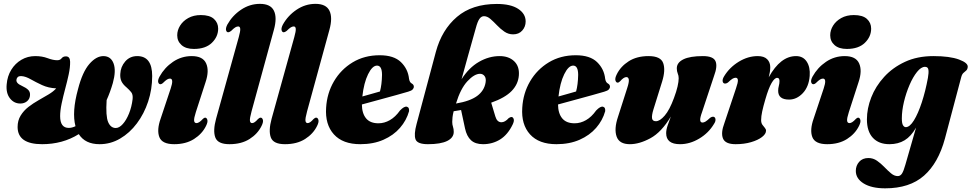

<svg xmlns="http://www.w3.org/2000/svg" viewBox="-20 -756 5161 1020"><path d="M530.5 -458Q569.5 -457 583.5 -418.5Q597.5 -380 579.5 -315Q565.5 -266.5 546.5 -224.5Q541 -139 554.5 -107.5Q568 -76 595 -76Q613.5 -76 632.2 -96.8Q651 -117.5 665.2 -152.5Q679.5 -187.5 684.5 -229.5Q687 -254 676.8 -266.5Q666.5 -279 653 -291Q633 -307.5 625.2 -324.2Q617.5 -341 619 -363Q620.5 -401 645.2 -429.5Q670 -458 709 -458Q788.5 -458 788.5 -352Q788.5 -281.5 767 -216.5Q745.5 -151.5 707.2 -100.5Q669 -49.5 618.2 -19.8Q567.5 10 509 10Q432.5 10 398.5 -43.5Q355.5 -16.5 306.5 -3.2Q257.5 10 204 10Q74 10 73.5 -81Q73.5 -116 89.8 -142.2Q106 -168.5 131.2 -188Q156.5 -207.5 184.8 -223.5Q213 -239.5 238.2 -254.5Q263.5 -269.5 278.5 -286.5Q237 -288.5 203.5 -304Q170 -319.5 143.2 -334.8Q116.5 -350 95.5 -351.5Q81 -352.5 74.8 -347Q68.5 -341.5 67.5 -333Q64 -314 96 -300Q118 -290 129.2 -279.2Q140.5 -268.5 139.5 -251Q138.5 -230.5 123.8 -218.2Q109 -206 88 -206Q54 -206 32.5 -234Q11 -262 15.5 -308Q19 -351.5 39.8 -385.2Q60.5 -419 93.8 -438.5Q127 -458 167.5 -458Q203.5 -458 232.8 -447Q262 -436 284 -436Q299.5 -436 307.2 -446.2Q315 -456.5 330 -456.5Q352 -456.5 352.5 -428Q353 -398.5 345 -361Q337 -323.5 326.2 -283.8Q315.5 -244 307.5 -206.2Q299.5 -168.5 299.5 -139Q299.5 -76 346 -76.5Q362 -76.5 381 -85.5Q361 -161 394.5 -282.5Q418 -374 454.8 -416.2Q491.5 -458.5 530.5 -458Z M1010 -496Q967.5 -496 944.5 -516.5Q921.5 -537 921.5 -568.5Q921.5 -595.5 936.8 -620Q952 -644.5 980.2 -660.2Q1008.5 -676 1047 -676Q1094 -676 1116.5 -655.5Q1139 -635 1139 -604Q1139 -561 1105.5 -528.5Q1072 -496 1010 -496ZM1020.5 -160.5Q1010 -128 1011.2 -115Q1012.5 -102 1024 -102Q1037.5 -102 1057.5 -124Q1064.5 -131 1069.5 -131Q1078 -131 1081.5 -119.5Q1085 -108 1074.5 -87Q1054 -45 1010.8 -17.5Q967.5 10 905.5 10Q841 10 826.5 -27.8Q812 -65.5 833.5 -126L887 -286.5Q904.5 -338.5 883 -338.5Q875.5 -338.5 867.2 -333.5Q859 -328.5 844.5 -314Q837.5 -308.5 832.5 -308.5Q823.5 -308.5 820.5 -319.2Q817.5 -330 827.5 -349Q854 -397 899 -427.5Q944 -458 998.5 -458Q1058 -458 1075.2 -419Q1092.5 -380 1072 -319.5Z M1435 -597.5 1316.5 -165Q1306 -126.5 1307.8 -114.2Q1309.5 -102 1319.5 -102Q1332 -102 1350.5 -123.5Q1358.5 -131 1364.5 -131Q1373 -131 1376.5 -119.5Q1380 -108 1369.5 -87Q1349 -45 1305.8 -17.5Q1262.5 10 1199 10Q1137 10 1123.8 -25.8Q1110.5 -61.5 1128 -125.5L1248.5 -559Q1257.5 -591 1256.2 -603.2Q1255 -615.5 1245.5 -615.5Q1238 -615.5 1229.8 -610.5Q1221.5 -605.5 1207.5 -591.5Q1198 -584.5 1192.5 -584.5Q1184 -584.5 1181 -595.2Q1178 -606 1187.5 -625Q1214.5 -673.5 1260.8 -704.5Q1307 -735.5 1361 -735.5Q1417.5 -735.5 1435.2 -699Q1453 -662.5 1435 -597.5Z M1730 -597.5 1611.5 -165Q1601 -126.5 1602.8 -114.2Q1604.5 -102 1614.5 -102Q1627 -102 1645.5 -123.5Q1653.5 -131 1659.5 -131Q1668 -131 1671.5 -119.5Q1675 -108 1664.5 -87Q1644 -45 1600.8 -17.5Q1557.5 10 1494 10Q1432 10 1418.8 -25.8Q1405.5 -61.5 1423 -125.5L1543.5 -559Q1552.5 -591 1551.2 -603.2Q1550 -615.5 1540.5 -615.5Q1533 -615.5 1524.8 -610.5Q1516.5 -605.5 1502.5 -591.5Q1493 -584.5 1487.5 -584.5Q1479 -584.5 1476 -595.2Q1473 -606 1482.5 -625Q1509.5 -673.5 1555.8 -704.5Q1602 -735.5 1656 -735.5Q1712.5 -735.5 1730.2 -699Q1748 -662.5 1730 -597.5Z M2153 -165Q2139.5 -116.5 2105 -76.8Q2070.5 -37 2017 -13.5Q1963.5 10 1894 10Q1801 10 1753.8 -42.2Q1706.5 -94.5 1712.5 -183.5Q1717 -260.5 1754 -323.8Q1791 -387 1853.5 -424.8Q1916 -462.5 1997 -462.5Q2072.5 -462.5 2110 -426Q2147.5 -389.5 2153 -337.5Q2156 -317.5 2169 -311.5Q2178.5 -305.5 2178.5 -295.5Q2178.5 -287.5 2172.2 -280.8Q2166 -274 2148.5 -269Q2127.5 -262.5 2085.5 -251Q2043.5 -239.5 1994.2 -226Q1945 -212.5 1902.5 -201Q1903 -153.5 1924.8 -127.2Q1946.5 -101 1990.5 -101Q2022 -101 2051.2 -117.8Q2080.5 -134.5 2105 -169Q2128 -193 2142 -189Q2149.5 -186.5 2151.8 -179.8Q2154 -173 2153 -165ZM1983 -407.5Q1958 -407.5 1935.5 -361.8Q1913 -316 1905 -243.5Q1930 -250.5 1954.8 -257.5Q1979.5 -264.5 1998.5 -270Q2008.5 -306 2009.5 -358Q2009.5 -407.5 1983 -407.5Z M2703.5 -94.5Q2677.5 -40.5 2637 -15.2Q2596.5 10 2546 10Q2505 10 2482.2 -11Q2459.5 -32 2450.5 -73.5L2429.5 -171.5Q2410.5 -168 2390 -165Q2385.5 -147 2384 -133.5Q2382.5 -120 2382.5 -108.5Q2382.5 -94 2386.5 -82.5Q2390.5 -71 2390.5 -55.5Q2390.5 -24.5 2355.8 -7.2Q2321 10 2253.5 10Q2197 10 2187.5 -15.8Q2178 -41.5 2193 -97L2295.5 -480.5Q2327 -597.5 2407.5 -666.2Q2488 -735 2619.5 -735Q2693 -735 2732.8 -709Q2772.5 -683 2772.5 -642Q2772.5 -614 2754.5 -593.8Q2736.5 -573.5 2706 -573.5Q2680.5 -573.5 2659.5 -588Q2638.5 -602.5 2620.5 -621.5Q2602.5 -640.5 2585.5 -655.2Q2568.5 -670 2551 -670Q2537.5 -670 2527.2 -656Q2517 -642 2507.5 -606Q2482.5 -516.5 2464 -451Q2445.5 -385.5 2432 -335Q2471 -396.5 2524.2 -427.2Q2577.5 -458 2634.5 -458Q2682.5 -458 2711.2 -431Q2740 -404 2736.5 -356Q2733 -308.5 2698 -272.5Q2663 -236.5 2589.5 -210.5L2611.5 -137.5Q2620.5 -106.5 2644 -106.5Q2663 -106.5 2683 -129Q2693 -135 2697.5 -134.5Q2705.5 -134 2709 -123.5Q2712.5 -113 2703.5 -94.5ZM2530.5 -364Q2500 -364 2463.2 -324.5Q2426.5 -285 2402.5 -206Q2477 -218.5 2514.5 -246Q2552 -273.5 2559.5 -316.5Q2563.5 -339 2554.8 -351.2Q2546 -363.5 2530.5 -364Z M3195 -165Q3181.5 -116.5 3147 -76.8Q3112.5 -37 3059 -13.5Q3005.5 10 2936 10Q2843 10 2795.8 -42.2Q2748.5 -94.5 2754.5 -183.5Q2759 -260.5 2796 -323.8Q2833 -387 2895.5 -424.8Q2958 -462.5 3039 -462.5Q3114.5 -462.5 3152 -426Q3189.5 -389.5 3195 -337.5Q3198 -317.5 3211 -311.5Q3220.5 -305.5 3220.5 -295.5Q3220.5 -287.5 3214.2 -280.8Q3208 -274 3190.5 -269Q3169.5 -262.5 3127.5 -251Q3085.5 -239.5 3036.2 -226Q2987 -212.5 2944.5 -201Q2945 -153.5 2966.8 -127.2Q2988.5 -101 3032.5 -101Q3064 -101 3093.2 -117.8Q3122.5 -134.5 3147 -169Q3170 -193 3184 -189Q3191.5 -186.5 3193.8 -179.8Q3196 -173 3195 -165ZM3025 -407.5Q3000 -407.5 2977.5 -361.8Q2955 -316 2947 -243.5Q2972 -250.5 2996.8 -257.5Q3021.5 -264.5 3040.5 -270Q3050.5 -306 3051.5 -358Q3051.5 -407.5 3025 -407.5Z M3767.5 -136Q3778.5 -136 3780.8 -124Q3783 -112 3773 -97.5Q3744.5 -49.5 3694.8 -19.8Q3645 10 3592.5 10Q3519 10 3519 -48.5Q3519 -67 3527 -90.2Q3535 -113.5 3544 -137Q3494 -53.5 3435.5 -21.8Q3377 10 3326 10Q3270 10 3255.8 -30.5Q3241.5 -71 3263 -135L3312 -288Q3322.5 -320 3320.5 -333.2Q3318.5 -346.5 3307.5 -346.5Q3293.5 -346.5 3274 -324Q3267 -317 3261.5 -317Q3253 -317 3249.5 -328.5Q3246 -340 3256.5 -361Q3277 -403 3320 -430.5Q3363 -458 3425.5 -458Q3490 -458 3503.2 -420.8Q3516.5 -383.5 3497.5 -322.5L3451.5 -175Q3441.5 -142.5 3444 -127.2Q3446.5 -112 3464.5 -112Q3485.5 -112 3511.2 -141.8Q3537 -171.5 3560.5 -235.5Q3573.5 -270 3579.5 -296.5Q3585.5 -323 3585.5 -340Q3585.5 -354 3580.5 -365.5Q3575.5 -377 3575.5 -393Q3575.5 -423.5 3610.5 -440.8Q3645.5 -458 3714 -458Q3769 -458 3781 -431.2Q3793 -404.5 3773 -351.5L3710 -161.5Q3698.5 -130 3699.8 -117.5Q3701 -105 3712 -105Q3719.5 -105 3728.2 -110.2Q3737 -115.5 3753 -130.5Q3761 -136 3767.5 -136Z M3832.5 -312Q3821.5 -312 3819.2 -323.5Q3817 -335 3827 -351Q3855.5 -398 3904.5 -428Q3953.5 -458 4005.5 -458Q4039 -458 4055.5 -441.5Q4072 -425 4072 -399Q4072 -386.5 4069.8 -373Q4067.5 -359.5 4064 -345.5Q4126 -458 4209 -458Q4246.5 -458 4265.8 -428.5Q4285 -399 4281.5 -353Q4277 -295 4244.8 -261Q4212.5 -227 4172 -227Q4114 -227 4114 -273.5Q4114 -287 4117.5 -299.8Q4121 -312.5 4121 -325.5Q4121 -342.5 4108.5 -342.5Q4095 -342.5 4079 -315Q4063 -287.5 4046 -228.5Q4035 -191 4029.2 -164.2Q4023.5 -137.5 4023.5 -118Q4023.5 -103 4030 -93.5Q4036.5 -84 4043 -77Q4049.5 -70 4049.5 -61.5Q4049.5 -44.5 4028 -28Q4006.5 -11.5 3970 -0.8Q3933.5 10 3888 10Q3833.5 10 3821 -20Q3808.5 -50 3828.5 -102.5L3890 -286.5Q3901 -318 3900 -330.5Q3899 -343 3888 -343Q3880.5 -343 3871.5 -337.8Q3862.5 -332.5 3847 -317.5Q3839 -312 3832.5 -312Z M4479 -496Q4436.5 -496 4413.5 -516.5Q4390.5 -537 4390.5 -568.5Q4390.5 -595.5 4405.8 -620Q4421 -644.5 4449.2 -660.2Q4477.5 -676 4516 -676Q4563 -676 4585.5 -655.5Q4608 -635 4608 -604Q4608 -561 4574.5 -528.5Q4541 -496 4479 -496ZM4489.5 -160.5Q4479 -128 4480.2 -115Q4481.5 -102 4493 -102Q4506.5 -102 4526.5 -124Q4533.5 -131 4538.5 -131Q4547 -131 4550.5 -119.5Q4554 -108 4543.5 -87Q4523 -45 4479.8 -17.5Q4436.5 10 4374.5 10Q4310 10 4295.5 -27.8Q4281 -65.5 4302.5 -126L4356 -286.5Q4373.5 -338.5 4352 -338.5Q4344.5 -338.5 4336.2 -333.5Q4328 -328.5 4313.5 -314Q4306.5 -308.5 4301.5 -308.5Q4292.5 -308.5 4289.5 -319.2Q4286.5 -330 4296.5 -349Q4323 -397 4368 -427.5Q4413 -458 4467.5 -458Q4527 -458 4544.2 -419Q4561.5 -380 4541 -319.5Z M5000 -20Q4965 110 4888.8 177.2Q4812.5 244.5 4682.5 244.5Q4610.5 244.5 4568.5 218.8Q4526.5 193 4526.5 152Q4526.5 124 4544.2 103.8Q4562 83.5 4593.5 83.5Q4618.5 83.5 4639.2 98Q4660 112.5 4678.2 131.5Q4696.5 150.5 4713.8 165Q4731 179.5 4749.5 179.5Q4763 179.5 4771.8 166Q4780.5 152.5 4790 118.5L4846.5 -78Q4820 -31.5 4785.8 -10.8Q4751.5 10 4705 10Q4648.5 10 4617 -24Q4585.5 -58 4585.5 -122Q4585.5 -179.5 4608.5 -238.5Q4631.5 -297.5 4676.8 -347.2Q4722 -397 4787.8 -427.5Q4853.5 -458 4939 -458Q5025.5 -458 5074.8 -439.8Q5124 -421.5 5121 -399.5Q5119.5 -387 5112.8 -381.2Q5106 -375.5 5098.2 -368.5Q5090.5 -361.5 5086.5 -346ZM4771 -127Q4771 -100.5 4777.2 -90.5Q4783.5 -80.5 4792 -80.5Q4813 -80.5 4835.2 -116.5Q4857.5 -152.5 4877 -212Q4896.5 -271.5 4909.5 -342Q4914.5 -369.5 4912.2 -385.2Q4910 -401 4894 -401Q4873.5 -401 4851.8 -374Q4830 -347 4811.8 -304.5Q4793.5 -262 4782.2 -214.8Q4771 -167.5 4771 -127Z"/></svg>

Font: Fraunces 144pt S050 Black
Style: Italic
Weight: 900
Italic angle: -16°
Version: Version 1.000; ttfautohint (v1.8.3)